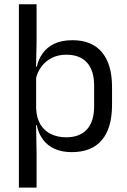

<svg xmlns="http://www.w3.org/2000/svg" viewBox="-20 -682 577 874"><path d="M306.5 10.5Q261.5 10.5 228.5 -4.5Q195.5 -19.5 175 -47.5Q154.5 -75.5 147.5 -112.5H121L144.5 -188.5Q146.5 -144.5 164.2 -115.2Q182 -86 212.5 -71.5Q243 -57 281.5 -57Q343 -57 375.8 -93Q408.5 -129 408.5 -198.5V-292Q408.5 -361 376 -397Q343.5 -433 281.5 -433Q244.5 -433 216 -418.5Q187.5 -404 168.8 -379Q150 -354 143 -322L123 -378.5H147.5Q155 -412 174.2 -439.2Q193.5 -466.5 227 -482.8Q260.5 -499 310 -499Q398 -499 444 -444.2Q490 -389.5 490 -285.5V-204.5Q490 -99.5 443.8 -44.5Q397.5 10.5 306.5 10.5ZM66 172V-662.5H146.5V-490.5L144 -370.5L144.5 -343.5V-140.5L144 -123.5L146.5 13.5V172Z"/></svg>

Font: Anek Bangla Medium
Style: Regular
Weight: 400
Version: Version 1.003